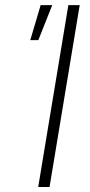

<svg xmlns="http://www.w3.org/2000/svg" viewBox="-20 -748 359 768"><path d="M298.8 -727.5 178.2 0H132.8L253.4 -727.5ZM101.1 -587.4 142.6 -727.5H189L133.3 -587.4Z"/></svg>

Font: Inter 20pt ExtraLight
Style: Italic
Weight: 250
Italic angle: -9.3988°
Version: Version 4.001;git-66647c0bb